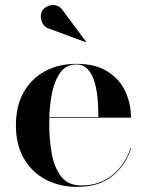

<svg xmlns="http://www.w3.org/2000/svg" viewBox="-20 -719 570 749"><path d="M175 -606Q150.5 -612.5 142.5 -636.2Q134.5 -660 146 -678.5Q153 -689.5 167.5 -695.5Q182 -701.5 198.2 -698Q214.5 -694.5 226 -677L315.5 -556.5L314 -554.5ZM492 -142.5Q472.5 -77.5 420.2 -33.8Q368 10 281 10Q213 10 159 -18.2Q105 -46.5 73.5 -100.2Q42 -154 42 -230Q42 -306.5 72.8 -360Q103.5 -413.5 156.8 -441.8Q210 -470 278 -470Q352.5 -470 399.5 -440.2Q446.5 -410.5 468.8 -362.5Q491 -314.5 491 -260H172.5Q172 -248 172 -235Q172 -174 182 -119.2Q192 -64.5 219 -30Q246 4.5 296.5 4.5Q371 4.5 420.8 -38Q470.5 -80.5 489.5 -142.5ZM278 -467.5Q239.5 -467.5 217 -438Q194.5 -408.5 184.2 -361.8Q174 -315 172.5 -262.5H363.5Q364 -293.5 361.2 -329Q358.5 -364.5 349.8 -396Q341 -427.5 323.8 -447.5Q306.5 -467.5 278 -467.5Z"/></svg>

Font: Bodoni* 72pt Medium
Style: Regular
Weight: 500
Version: Version 2.3